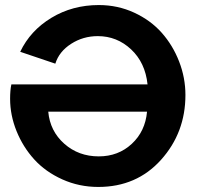

<svg xmlns="http://www.w3.org/2000/svg" viewBox="-20 -735 786 760"><path d="M20 -344Q20 -378 25 -401H564Q555 -487 499 -539.5Q443 -592 367 -592Q309 -592 261.5 -561.5Q214 -531 199 -483L60 -530Q100 -614 183.5 -664.5Q267 -715 371 -715Q446 -715 511 -685Q576 -655 620 -605.5Q664 -556 689 -491.5Q714 -427 714 -359Q714 -210 617.5 -102.5Q521 5 369 5Q293 5 226.5 -25Q160 -55 115.5 -104Q71 -153 45.5 -216Q20 -279 20 -344ZM562 -293H171Q178 -216 234.5 -166Q291 -116 371 -116Q448 -116 501.5 -165.5Q555 -215 562 -293Z"/></svg>

Font: Raleway-v4020
Style: Bold
Weight: 700
Designer: Matt McInerney, Pablo Impallari, Rodrigo Fuenzalida
Foundry: Matt McInerney, Pablo Impallari, Rodrigo Fuenzalida
Version: Version 4.020;PS 004.020;hotconv 1.0.88;makeotf.lib2.5.64775